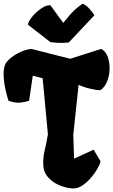

<svg xmlns="http://www.w3.org/2000/svg" viewBox="-37 -1025 622 1055"><path d="M514.6 -529.3Q493.2 -529.3 457.3 -537.8Q421.4 -546.4 395 -559.1L365.7 -285.2L370.1 -153.3L477.5 -202.6L515.6 -138.2Q511.7 -121.1 497.3 -96.2Q482.9 -71.3 461.7 -46.9Q440.4 -22.5 416 -6.1Q391.6 10.3 367.7 10.3Q333.5 10.3 296.1 -4.2Q258.8 -18.6 231.7 -45.9Q204.6 -73.2 201.2 -110.8Q197.8 -153.8 207.8 -195.6Q217.8 -237.3 225.6 -283.2H226.6L197.3 -595.2L143.1 -608.9L123 -471.7Q94.2 -461.9 66.2 -460.9Q38.1 -460 9.3 -472.2Q1 -497.6 -7.6 -536.6Q-16.1 -575.7 -17.1 -615.2Q-18.1 -654.8 -3.9 -680.2Q22 -711.9 61 -732.4Q100.1 -752.9 134.8 -756.3L349.1 -702.1L519 -756.3Q543.5 -743.7 554.7 -713.4Q565.9 -683.1 565.2 -646.7Q564.5 -610.4 551.8 -578.1Q539.1 -545.9 514.6 -529.3ZM341.3 -792Q329.6 -790 310.3 -789.6Q291 -789.1 271.5 -790.3Q252 -791.5 239.3 -793.9L116.7 -889.2Q117.7 -902.3 130.4 -920.9Q143.1 -939.5 162.4 -957.3Q181.6 -975.1 202.4 -986.3Q223.1 -997.6 239.7 -996.1L310.5 -899.4Q331.1 -924.8 346.2 -942.1Q361.3 -959.5 377.4 -974.1Q393.6 -988.8 417 -1004.9Q435.5 -997.1 454.1 -977.3Q472.7 -957.5 481 -940.4Z"/></svg>

Font: Fruktur
Style: Regular
Weight: 400
Designer: Viktoriya Grabowska, Eben Sorkin
Foundry: Viktoriya Grabowska
Version: Version 1.008; ttfautohint (v1.8.4.7-5d5b)